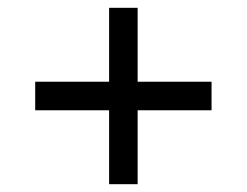

<svg xmlns="http://www.w3.org/2000/svg" viewBox="-20 -568 632 491"><path d="M259 -286H70V-359H259V-548H332V-359H521V-286H332V-97H259Z"/></svg>

Font: ltelugu15
Style: Book
Weight: 400
Designer: Jelle Bosma - Monotype Design Team
Foundry: Monotype Imaging Inc.
Version: Version 2.003